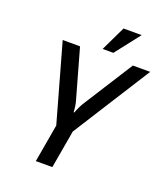

<svg xmlns="http://www.w3.org/2000/svg" viewBox="-157 -986 942 1093"><g transform="rotate(20 314.0 -440.0)"><path d="M329 -395C314 -370 301 -335 301 -335H297C297 -335 296 -370 289 -395L203 -700H98L230 -230L190 0H290L330 -230L628 -700H523ZM401 -880 329 -730H394L511 -880Z"/></g></svg>

Font: Scada
Style: Italic
Weight: 400
Designer: Jovanny Lemonad
Foundry: Jovanny Lemonad
Version: Version 3.005